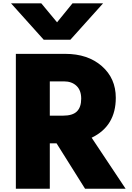

<svg xmlns="http://www.w3.org/2000/svg" viewBox="-20 -1110 801 1165"><path d="M46.9 -1089.8H230.5L326.2 -974.6L419.9 -1089.8H605.5L407.2 -869.1H245.1ZM76.2 35.2V-783.2H376Q512.7 -783.2 597.7 -709Q682.6 -634.8 682.6 -516.6Q682.6 -344.7 536.1 -274.4L742.2 35.2H496.1L323.2 -240.2H282.2V35.2ZM282.2 -408.2H362.3Q420.9 -408.2 446.8 -434.1Q472.7 -460 472.7 -511.2Q472.7 -562.5 443.8 -589.4Q415 -616.2 369.1 -616.2H282.2Z"/></svg>

Font: GenEi M Gothic v2 Black
Style: Regular
Weight: 900
Version: Version 2.0